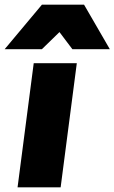

<svg xmlns="http://www.w3.org/2000/svg" viewBox="-76 -800 489 820"><path d="M183 0H-1L68 -530H252ZM393 -590H233L178 -663L103 -590H-56L103 -780H283Z"/></svg>

Font: Tanohe Sans ExtraBold
Style: Italic
Weight: 800
Designer: Village Type and Design LLC & Cristiano Sobral
Foundry: Cooper Hewitt Smithsonian Design Museum
Version: Version 1.00;September 29, 2021;FontCreator 13.0.0.2655 64-b